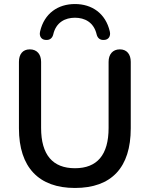

<svg xmlns="http://www.w3.org/2000/svg" viewBox="-20 -923 743 953"><path d="M352 10C534 10 629 -92 629 -286V-616C629 -653 610 -678 575 -678C539 -678 519 -653 519 -616V-288C519 -154 462 -88 352 -88C242 -88 184 -154 184 -288V-616C184 -653 164 -678 128 -678C92 -678 74 -653 74 -616V-286C74 -92 173 10 352 10ZM205 -725C229 -722 240 -736 244 -751C258 -813 304 -835 352 -835C400 -835 446 -813 460 -751C464 -736 475 -722 499 -725C517 -726 531 -742 525 -767C504 -857 436 -903 352 -903C268 -903 200 -857 179 -767C173 -742 187 -726 205 -725Z"/></svg>

Font: SN Pro Medium
Style: Regular
Weight: 500
Designer: Tobias Whetton
Foundry: Supernotes
Version: Version 1.003;Glyphs 3.3 (3324)